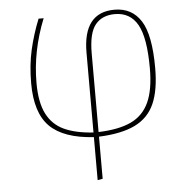

<svg xmlns="http://www.w3.org/2000/svg" viewBox="-52 -580 807 827"><g transform="rotate(-5 351.5 -166.5)"><path d="M359 10V192L337 196V10Q207 2 147.5 -57Q88 -116 88 -244Q88 -323 103 -388.5Q118 -454 144 -519H166Q111 -382 111 -244Q111 -160 136 -110.5Q161 -61 210.5 -38Q260 -15 337 -10V-355Q337 -529 473 -529Q548 -529 587 -468Q626 -407 626 -264Q626 -168 600 -109.5Q574 -51 515.5 -22.5Q457 6 359 10ZM603 -264Q603 -397 571 -453.5Q539 -510 473 -510Q418 -510 388.5 -474Q359 -438 359 -350V-10Q447 -13 500 -38Q553 -63 578 -117.5Q603 -172 603 -264Z"/></g></svg>

Font: Fira Sans Thin
Style: Regular
Weight: 100
Designer: bBox Type GmbH & Carrois Corporate GbR & Edenspiekermann AG
Foundry: bBox Type GmbH & Carrois Corporate GbR & Edenspiekermann AG
Version: Version 4.301